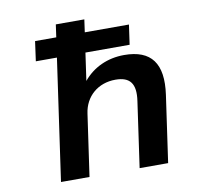

<svg xmlns="http://www.w3.org/2000/svg" viewBox="-80 -802 907 884"><g transform="rotate(-10 373.5 -359.5)"><path d="M268.1 0 309.6 -289.1C320.3 -367.7 381.3 -420.4 462.9 -420.4C530.8 -420.4 558.1 -386.7 545.9 -305.2L502.4 0H635.7L680.2 -311.5C700.7 -455.6 648.9 -525.4 522 -525.4C444.8 -525.4 376.5 -494.1 330.6 -438L349.1 -567.4H555.7L568.8 -659.7H362.3L370.6 -718.8H237.3L229 -659.7H129.9L117.2 -567.4H215.8L134.8 0Z"/></g></svg>

Font: Winston SemiBold
Style: Italic
Weight: 600
Italic angle: -8.13011°
Designer: Vernon Adams, Kim Jin-seong, David Berlow, Cristiano Sobral
Foundry: The Winston Project Authors
Version: Version 3.004